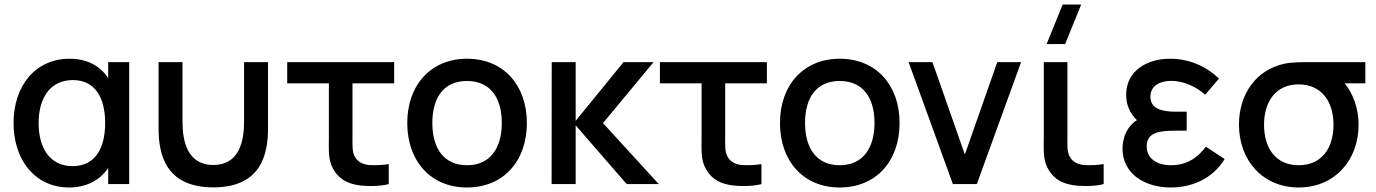

<svg xmlns="http://www.w3.org/2000/svg" viewBox="-20 -815 6091 850"><path d="M286.5 15C361.5 15 423 -17 459 -71.5V0H552V-540H459V-469.5C423.5 -523.5 364.5 -555 289.5 -555C134.5 -555 40 -433.5 40 -270C40 -108.5 133.5 15 286.5 15ZM151 -269.5C151 -384.5 204.5 -460.5 302.5 -460.5C401 -460.5 445.5 -382.5 445.5 -270.5C445.5 -158.5 401.5 -79.5 301 -79.5C198 -79.5 151 -164 151 -269.5Z M682 -246.5C682 -134 711.5 14.5 924.5 14.5C1137.5 14.5 1166.5 -134 1166.5 -246.5V-540H1060.5V-274.5C1060.5 -190.5 1039 -84.5 924.5 -84.5C809.5 -84.5 788 -190.5 788 -274.5V-540H682Z M1564 4.5C1600.5 10.5 1662.5 10.5 1701 0V-88.5C1673 -84 1640 -82.5 1612.5 -84.5C1588 -87.5 1565 -96.5 1551.5 -120.5C1538 -143.5 1540.5 -172.5 1540.5 -217.5V-446H1725V-540H1251.5V-446H1436V-212.5C1436 -148 1431.5 -106.5 1457 -63.5C1484 -18 1523 -2.5 1564 4.5Z M2047.5 15C2208.5 15 2312.5 -101.5 2312.5 -270.5C2312.5 -437.5 2209.5 -555 2047.5 -555C1888.5 -555 1783 -439.5 1783 -270.5C1783 -103 1885.5 15 2047.5 15ZM1894 -270.5C1894 -380.5 1942.5 -456.5 2047.5 -456.5C2149.5 -456.5 2201.5 -383.5 2201.5 -270.5C2201.5 -160 2150.5 -83.5 2047.5 -83.5C1946.5 -83.5 1894 -156.5 1894 -270.5Z M2422 0H2528.5V-260L2754.5 0H2896.5L2649.5 -270L2873.5 -540H2740.5L2528.5 -280V-540H2422.5Z M3214 4.5C3250.5 10.5 3312.5 10.5 3351 0V-88.5C3323 -84 3290 -82.5 3262.5 -84.5C3238 -87.5 3215 -96.5 3201.5 -120.5C3188 -143.5 3190.5 -172.5 3190.5 -217.5V-446H3375V-540H2901.5V-446H3086V-212.5C3086 -148 3081.5 -106.5 3107 -63.5C3134 -18 3173 -2.5 3214 4.5Z M3697.5 15C3858.5 15 3962.5 -101.5 3962.5 -270.5C3962.5 -437.5 3859.5 -555 3697.5 -555C3538.5 -555 3433 -439.5 3433 -270.5C3433 -103 3535.5 15 3697.5 15ZM3544 -270.5C3544 -380.5 3592.5 -456.5 3697.5 -456.5C3799.5 -456.5 3851.5 -383.5 3851.5 -270.5C3851.5 -160 3800.5 -83.5 3697.5 -83.5C3596.5 -83.5 3544 -156.5 3544 -270.5Z M4198.5 0H4304.5L4500.5 -540H4395L4251.5 -131L4108 -540H4002.5Z M4729 4.5C4765.5 10.5 4827.5 10.5 4866 0V-88.5C4838 -84 4805 -82.5 4777.5 -84.5C4753 -87.5 4730 -96.5 4716.5 -120.5C4703 -143.5 4705.5 -172.5 4705.5 -217.5V-540H4601V-212.5C4601 -148 4596.5 -106.5 4622 -63.5C4649 -18 4688 -2.5 4729 4.5ZM4613.5 -620H4695.5L4766.5 -795H4684.5Z M5162.5 15C5267.5 15 5354 -32 5401.5 -111L5318.5 -165.5C5280 -113 5229 -83.5 5165 -83.5C5098.5 -83.5 5056.5 -115.5 5056.5 -167.5C5056.5 -228.5 5111.5 -236.5 5185.5 -236.5H5233.5V-320.5H5185.5C5120.5 -320.5 5073 -335 5073 -386.5C5073 -436 5115.5 -457 5165 -457C5221 -457 5276.5 -430.5 5315.5 -395.5L5376.5 -467C5319.5 -522 5244.5 -555 5159.5 -555C5055.5 -555 4965.5 -499.5 4965.5 -395.5C4965.5 -352 4981 -315 5013 -283C4971 -256.5 4949.5 -208.5 4949.5 -156.5C4949.5 -47.5 5045.5 15 5162.5 15Z M5729.5 15C5888 15 5994.5 -104.5 5994.5 -263C5994.5 -336 5970 -400.5 5933 -446H6024.5V-540H5796C5742.5 -540 5699.5 -540 5666.5 -533C5543 -506.5 5465 -401 5465 -263C5465 -105.5 5570 15 5729.5 15ZM5576 -263C5576 -362 5625.5 -441.5 5729.5 -441.5C5830.5 -441 5883.5 -365.5 5883.5 -263C5883.5 -159.5 5831.5 -83.5 5729.5 -83.5C5630 -83.5 5576 -156 5576 -263Z"/></svg>

Font: Eudonet SemiBold
Style: Regular
Weight: 600
Designer: Mikhail Sharanda
Foundry: Mikhail Sharanda
Version: Version 4.503;Glyphs 3.1.2 (3151)